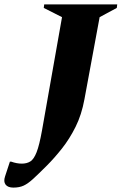

<svg xmlns="http://www.w3.org/2000/svg" viewBox="-104 -680 553 873"><path d="M-43 173Q-68 173 -78.5 159.5Q-89 146 -81 122L-59 55H-53Q-28 64 -5 64Q18 64 34 54Q50 44 62.5 12Q75 -20 87 -87L178 -602L95 -644L97 -660H429L427 -644L349 -602L280 -229Q267 -158 239.5 -103Q212 -48 177.5 -4.5Q143 39 109 73Q70 112 46.5 133.5Q23 155 3.5 164Q-16 173 -43 173Z"/></svg>

Font: Spectral SC ExtraBold
Style: Italic
Weight: 800
Italic angle: -10°
Designer: Jean-Baptiste Levee
Foundry: Production Type
Version: Version 2.001